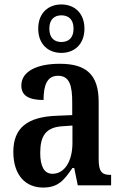

<svg xmlns="http://www.w3.org/2000/svg" viewBox="-20 -834 550 864"><path d="M256 -596C314 -596 360 -634 360 -705C360 -776 314 -814 256 -814C198 -814 152 -776 152 -705C152 -634 198 -596 256 -596ZM256 -645C227 -645 202 -661 202 -705C202 -749 227 -765 256 -765C286 -765 311 -749 311 -705C311 -661 286 -645 256 -645ZM174 10C242 10 268 -23 306 -78H314L330 0H480V-47H477C437 -47 424 -63 424 -118V-376C424 -501 365 -547 249 -547C150 -547 76 -515 76 -449C76 -404 109 -384 176 -384C176 -449 191 -493 241 -493C294 -493 305 -447 305 -373V-316L234 -313C104 -308 40 -259 40 -151C40 -41 99 10 174 10ZM216 -52C178 -52 161 -87 161 -146C161 -222 186 -262 263 -266L306 -269V-191C306 -109 271 -52 216 -52Z"/></svg>

Font: Noto Serif Condensed Semi
Style: Regular
Weight: 600
Width: 3
Designer: Monotype Design Team
Foundry: Monotype Imaging Inc.
Version: Version 1.002